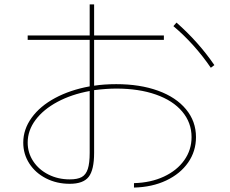

<svg xmlns="http://www.w3.org/2000/svg" viewBox="-20 -825 1040 867"><path d="M845 -206Q845 -271 803 -321Q761 -371 684 -398Q607 -425 505 -425Q461 -425 405 -418V-135Q405 -58 380.5 -26.5Q356 5 295 5Q236 5 188 -19.5Q140 -44 112.5 -86.5Q85 -129 85 -181Q85 -241 123 -293.5Q161 -346 229 -382.5Q297 -419 385 -435V-645H105V-665H385V-805H405V-665H720V-645H405V-438Q450 -445 505 -445Q612 -445 693.5 -415.5Q775 -386 820 -331.5Q865 -277 865 -206Q865 -142 829.5 -91Q794 -40 730.5 -10Q667 20 585 22V2Q661 0 720 -27.5Q779 -55 812 -101.5Q845 -148 845 -206ZM295 -15Q330 -15 349 -25.5Q368 -36 376.5 -62Q385 -88 385 -135V-414Q303 -399 239.5 -365Q176 -331 140.5 -283.5Q105 -236 105 -181Q105 -135 130 -97Q155 -59 198.5 -37Q242 -15 295 -15ZM777 -723Q876 -636 948 -531L932 -519Q858 -627 763 -707Z"/></svg>

Font: Enso Thin
Style: Regular
Weight: 100
Designer: Coji Morishita
Foundry: UNDERFOREST DESIGN
Version: Version 1.000